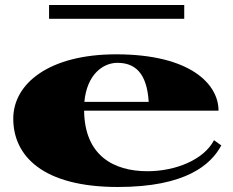

<svg xmlns="http://www.w3.org/2000/svg" viewBox="-20 -732 931 767"><path d="M451 15C724 15 823 -75 864 -151L835 -172C794 -93 680 -48 569 -48C432 -48 318 -112 316 -290H853C853 -395 742 -515 444 -515C176 -515 33 -398 33 -258C33 -109 151 15 451 15ZM176 -712V-657H716V-712ZM317 -325C327 -434 391 -481 449 -481C518 -481 567 -442 574 -325Z"/></svg>

Font: Sprat Extended Black
Style: Regular
Weight: 900
Width: 9
Designer: Ethan Nakache
Foundry: Collletttivo
Version: Version 2.000;Glyphs 3.2 (3217)